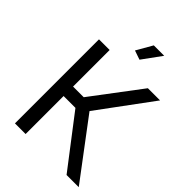

<svg xmlns="http://www.w3.org/2000/svg" viewBox="-260 -1031 1147 1147"><g transform="rotate(45 313.0 -458.0)"><path d="M177 -401H267L500 -710H603L350 -367L626 0H523L277 -321H177V0H87V-710H177ZM344 -795 286 -815 344 -916H432Z"/></g></svg>

Font: IngvarSans
Style: Regular
Weight: 500
Version: Version 3.000